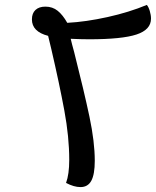

<svg xmlns="http://www.w3.org/2000/svg" viewBox="-20 -737 635 782"><path d="M343 -577Q312 -577 268 -579Q272 -561 282 -525Q323 -363 344.5 -261Q366 -159 366 -82Q366 -27 352 -1Q338 25 308 25Q281 25 249 8Q262 -27 262 -86Q262 -179 242 -287Q222 -395 189 -537L176 -591Q110 -608 110 -658Q110 -683 124.5 -696.5Q139 -710 165 -710Q194 -710 215 -693Q236 -676 254 -644Q330 -648 418 -667.5Q506 -687 578 -717Q585 -709 590 -692.5Q595 -676 595 -661Q595 -616 536 -596.5Q477 -577 343 -577Z"/></svg>

Font: Lemonada Light
Style: Regular
Weight: 300
Designer: Mohamed Gaber (Arabic) Eduardo Tunni (Latin)
Foundry: Kief Type Foundry
Version: Version 3.006